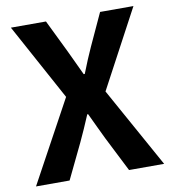

<svg xmlns="http://www.w3.org/2000/svg" viewBox="-83 -812 792 884"><g transform="rotate(-10 313.5 -370.0)"><path d="M14 0H171L250 -164C268 -202 285 -241 304 -286H308C330 -241 347 -202 366 -164L449 0H613L405 -375L600 -740H444L374 -588C358 -553 343 -517 325 -471H320C298 -517 282 -553 265 -588L191 -740H27L222 -382Z"/></g></svg>

Font: Noto Sans CJK KR Bold
Style: Regular
Weight: 700
Designer: Ryoko NISHIZUKA (kana & ideographs); Paul D. Hunt (Latin, Greek & Cyrillic); Wenlong ZHANG (bopomofo); Sandoll Communica
Foundry: Adobe Systems Incorporated
Version: Version 1.004;PS 1.004;hotconv 1.0.82;makeotf.lib2.5.63406